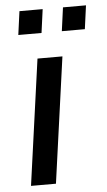

<svg xmlns="http://www.w3.org/2000/svg" viewBox="-52 -743 432 777"><g transform="rotate(-5 164.0 -354.0)"><path d="M42.2 0 113.2 -511H214.5L143.5 0ZM44.2 -612.8 57.2 -708.5H151.5L138.5 -612.8ZM221 -612.8 234 -708.5H327.5L314.5 -612.8Z"/></g></svg>

Font: Chivo Medium
Style: Italic
Weight: 500
Italic angle: -8.05°
Designer: Hector Gatti
Foundry: Omnibus-Type
Version: Version 2.002